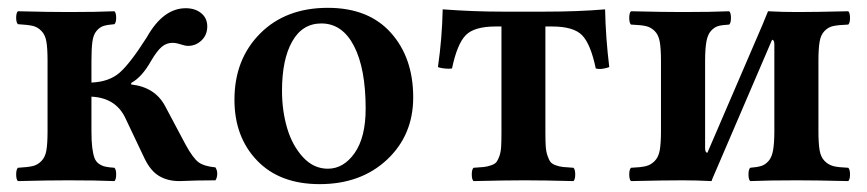

<svg xmlns="http://www.w3.org/2000/svg" viewBox="-20 -463 2227 493"><path d="M214.8 -214.8V-126Q214.8 -100.6 216.8 -84.5Q218.8 -68.4 222.4 -58.1Q226.1 -47.9 233.9 -42.5Q241.7 -37.1 250.2 -35.2Q258.8 -33.2 273.9 -32.2Q278.3 -27.8 278.3 -15.1Q278.3 -2.4 273.9 2Q228 0 154.8 0Q104 0 25.9 2Q21.5 -2.4 21.5 -15.1Q21.5 -27.8 25.9 -32.2Q51.8 -33.7 64.2 -36.6Q76.7 -39.6 86.4 -49.6Q96.2 -59.6 99.1 -76.9Q102.1 -94.2 102.1 -126V-307.1Q102.1 -338.9 99.1 -356.2Q96.2 -373.5 86.4 -383.5Q76.7 -393.6 64.2 -396.5Q51.8 -399.4 25.9 -400.9Q21.5 -405.3 21.5 -417.5Q21.5 -429.7 25.9 -434.1Q106 -432.1 155.8 -432.1Q228 -432.1 273.9 -434.1Q278.3 -429.7 278.3 -417.5Q278.3 -405.3 273.9 -400.9Q254.9 -399.4 245.4 -396.2Q235.8 -393.1 227.8 -383.5Q219.7 -374 217.3 -356.2Q214.8 -338.4 214.8 -307.1V-251Q260.3 -252.9 287.1 -276.4Q314 -299.8 356.9 -367.2Q398.9 -441.9 457 -441.9Q481 -441.9 496.6 -429.2Q512.2 -416.5 512.2 -395Q512.2 -373.5 497.6 -359.4Q482.9 -345.2 462.9 -345.2Q455.6 -345.2 443.8 -349.1Q432.1 -353 422.9 -353Q407.2 -353 395 -342.5Q382.8 -332 368.2 -307.1Q344.7 -265.1 316.9 -250V-246.1Q377.9 -239.3 403.8 -190.9L457 -90.8Q475.6 -57.1 489.5 -46.6Q503.4 -36.1 533.2 -33.2Q538.1 -25.4 537.8 -16.1Q537.6 -6.8 533.2 0Q484.9 0 440.9 2Q410.6 2 388.7 -11Q366.7 -23.9 351.1 -56.2L300.8 -162.1Q275.9 -211.9 214.8 -214.8Z M582 -207Q582 -310.5 647.7 -376.7Q713.4 -442.9 821.8 -442.9Q926.3 -442.9 983.6 -378.9Q1041 -314.9 1041 -212.9Q1041 -116.2 973.9 -53.2Q906.7 9.8 800.8 9.8Q698.2 9.8 640.1 -50.8Q582 -111.3 582 -207ZM805.2 -402.8Q756.3 -402.8 730.2 -356.4Q704.1 -310.1 704.1 -230Q704.1 -178.7 717.3 -134Q730.5 -89.4 757.8 -59.6Q785.2 -29.8 821.8 -29.8Q862.3 -29.8 890.6 -70.1Q918.9 -110.4 918.9 -184.1Q918.9 -287.1 888.9 -345Q858.9 -402.8 805.2 -402.8Z M1267.6 -122.1V-395H1252.4Q1197.8 -395 1175.8 -372.6Q1153.8 -350.1 1140.6 -287.1Q1132.3 -286.1 1124.3 -286.9Q1116.2 -287.6 1110.1 -289.1Q1104 -290.5 1104.5 -291Q1115.2 -364.7 1116.7 -439Q1196.8 -433.1 1269.5 -433.1H1378.4Q1464.8 -433.1 1533.7 -439Q1535.2 -365.7 1544.4 -291Q1544.4 -290.5 1538.3 -288.8Q1532.2 -287.1 1524.7 -286.1Q1517.1 -285.2 1509.8 -287.1Q1496.6 -350.1 1474.6 -372.6Q1452.6 -395 1397.5 -395H1380.4V-122.1Q1380.4 -100.6 1381.3 -86.9Q1382.3 -73.2 1386 -62.7Q1389.6 -52.2 1393.6 -47.1Q1397.5 -42 1407 -38.6Q1416.5 -35.2 1425.8 -34.2Q1435.1 -33.2 1452.6 -32.2Q1457 -27.8 1457 -15.1Q1457 -2.4 1452.6 2Q1376.5 0 1327.6 0Q1277.8 0 1195.8 2Q1191.4 -2.4 1191.4 -15.1Q1191.4 -27.8 1195.8 -32.2Q1213.4 -33.2 1222.4 -34.2Q1231.4 -35.2 1241.2 -38.6Q1251 -42 1254.9 -47.1Q1258.8 -52.2 1262.5 -62.7Q1266.1 -73.2 1266.8 -86.9Q1267.6 -100.6 1267.6 -122.1Z M1796.4 -70.8 1938.5 -400.9Q1940.9 -406.7 1945.3 -417.7Q1949.7 -428.7 1952.1 -434.1Q1988.3 -432.1 2026.4 -432.1Q2074.2 -432.1 2158.2 -434.1Q2162.6 -429.7 2162.6 -417Q2162.6 -404.3 2158.2 -399.9Q2132.8 -398.9 2119.9 -396.2Q2106.9 -393.6 2097.2 -383.5Q2087.4 -373.5 2084.5 -355.7Q2081.5 -337.9 2081.5 -306.2V-127Q2081.5 -95.2 2084.5 -77.4Q2087.4 -59.6 2097.4 -49.6Q2107.4 -39.6 2120.1 -36.4Q2132.8 -33.2 2158.2 -32.2Q2162.6 -27.8 2162.6 -15.1Q2162.6 -2.4 2158.2 2Q2076.2 0 2026.4 0Q1952.1 0 1906.2 2Q1901.9 -2.4 1901.9 -15.1Q1901.9 -27.8 1906.2 -32.2Q1924.8 -33.7 1934.8 -36.9Q1944.8 -40 1953.4 -49.6Q1961.9 -59.1 1965.1 -77.6Q1968.3 -96.2 1968.3 -127V-349.1Q1968.3 -360.8 1962.4 -360.8L1820.3 -29.8Q1818.8 -25.9 1813.7 -14.6Q1808.6 -3.4 1807.1 2Q1769 0 1732.4 0Q1684.1 0 1600.1 2Q1595.7 -2.4 1595.7 -15.1Q1595.7 -27.8 1600.1 -32.2Q1625.5 -33.2 1638.4 -36.4Q1651.4 -39.6 1661.1 -49.6Q1670.9 -59.6 1674.1 -77.4Q1677.2 -95.2 1677.2 -127V-306.2Q1677.2 -337.9 1674.1 -355.7Q1670.9 -373.5 1661.1 -383.3Q1651.4 -393.1 1638.4 -396Q1625.5 -398.9 1600.1 -399.9Q1595.7 -404.3 1595.7 -417Q1595.7 -429.7 1600.1 -434.1Q1682.1 -432.1 1732.4 -432.1Q1806.6 -432.1 1852.5 -434.1Q1856.9 -429.7 1856.9 -417Q1856.9 -404.3 1852.5 -399.9Q1834 -398.9 1824 -396Q1814 -393.1 1805.4 -383.5Q1796.9 -374 1793.7 -355.5Q1790.5 -336.9 1790.5 -306.2V-83Q1790.5 -70.8 1796.4 -70.8Z"/></svg>

Font: Common Serif SemiBold
Style: Regular
Weight: 600
Designer: Philipp H. Poll, Khaled Hosny
Foundry: Stefan Peev, Context Ltd.
Version: Version 1.026